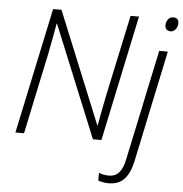

<svg xmlns="http://www.w3.org/2000/svg" viewBox="-62 -786 1033 1086"><g transform="rotate(5 454.5 -243.5)"><path d="M44.9 0 196.3 -713.9H244.1L502.9 -80.1H504.9Q511.7 -118.2 520.3 -164.8Q528.8 -211.4 537.6 -252L636.2 -713.9H684.1L533.2 0H484.9L225.6 -633.8H223.6Q216.3 -594.7 208.3 -549.8Q200.2 -504.9 190.9 -459L93.8 0ZM869.6 -646.5Q855.5 -646.5 846.4 -654.5Q837.4 -662.6 837.4 -677.7Q837.4 -695.8 847.9 -711.2Q858.4 -726.6 878.4 -726.6Q894.5 -726.6 901.9 -717.8Q909.2 -709 909.2 -696.3Q909.2 -676.3 897.7 -661.4Q886.2 -646.5 869.6 -646.5ZM594.2 240.2Q578.6 240.2 562.5 237.1Q546.4 233.9 535.6 230V186Q547.9 191.4 563.5 194.1Q579.1 196.8 592.8 196.8Q629.9 196.8 651.1 171.4Q672.4 146 682.1 97.7L814.9 -530.8H863.8L730 103.5Q715.8 169.9 684.1 205.1Q652.3 240.2 594.2 240.2Z"/></g></svg>

Font: Open Sans Light
Style: Italic
Weight: 300
Italic angle: -12°
Designer: Monotype Design Team
Foundry: Monotype Imaging Inc.
Version: Version 3.003; ttfautohint (v1.8.4)